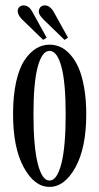

<svg xmlns="http://www.w3.org/2000/svg" viewBox="-20 -695 374 725"><path d="M223.6 -544.4 145 -620.6Q133.3 -632.3 128.9 -641.4Q124.5 -650.4 128.4 -661.1Q131.8 -669.9 140.4 -673.1Q148.9 -676.3 159.2 -672.9Q172.4 -668.5 183.6 -648.9L236.8 -552.7ZM143.1 -544.4 64.5 -620.6Q42 -643.1 48.3 -661.1Q51.8 -669.9 60.1 -673.1Q68.4 -676.3 79.1 -672.9Q87.4 -669.9 92.5 -664.3Q97.7 -658.7 103 -648.9L156.2 -552.7ZM29.3 -263.7Q29.3 -333.5 41 -386Q52.7 -438.5 72.8 -468Q92.8 -497.6 116.5 -512Q140.1 -526.4 167 -526.4Q188 -526.4 207.5 -517.8Q227.1 -509.3 245.1 -489.3Q263.2 -469.2 276.4 -439.7Q289.6 -410.2 297.6 -365Q305.7 -319.8 305.7 -263.7Q305.7 -137.2 264.9 -63.2Q224.1 10.7 167 10.7Q109.9 10.7 69.6 -63.2Q29.3 -137.2 29.3 -263.7ZM228 -263.7Q228 -383.3 211.9 -443.1Q195.8 -502.9 167 -502.9Q138.7 -502.9 122.6 -443.1Q106.4 -383.3 106.4 -263.7Q106.4 -141.1 122.6 -77.1Q138.7 -13.2 167 -13.2Q195.3 -13.2 211.7 -76.9Q228 -140.6 228 -263.7Z"/></svg>

Font: Imbue
Style: Regular
Weight: 400
Designer: Tyler Finck
Foundry: Etcetera Type Company
Version: Version 0.910